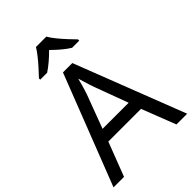

<svg xmlns="http://www.w3.org/2000/svg" viewBox="-268 -1060 1176 1176"><g transform="rotate(-45 319.5 -472.0)"><path d="M545 0 459 -221H176L91 0H0L279 -717H360L638 0ZM352 -517Q349 -525 342 -546Q335 -567 328.5 -589.5Q322 -612 318 -624Q313 -604 307.5 -583.5Q302 -563 296.5 -546Q291 -529 287 -517L206 -301H432ZM362 -944Q374 -922 396.5 -894.5Q419 -867 443.5 -840.5Q468 -814 487 -795V-784H425Q399 -800 371 -823.5Q343 -847 316 -874Q289 -847 262 -824Q235 -801 209 -784H149V-795Q168 -815 191.5 -841Q215 -867 237 -894.5Q259 -922 272 -944Z"/></g></svg>

Font: Noto Sans Cham
Style: Regular
Weight: 400
Designer: Monotype Design Team
Foundry: Monotype Imaging Inc.
Version: Version 2.002